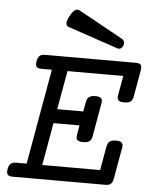

<svg xmlns="http://www.w3.org/2000/svg" viewBox="-56 -849 711 896"><g transform="rotate(5 300.0 -401.5)"><path d="M590.3 -558.1Q590.3 -550.8 589.4 -546.4L567.4 -422.4Q564.5 -405.3 554.9 -397.9Q545.4 -390.6 525.4 -390.6Q508.3 -390.6 500.7 -395.8Q493.2 -400.9 493.2 -412.6Q493.2 -415.5 494.1 -422.4L510.3 -513.2H249L216.8 -332H338.9L346.7 -376.5Q350.1 -393.6 359.6 -400.9Q369.1 -408.2 389.2 -408.2Q405.8 -408.2 413.3 -403.1Q420.9 -397.9 420.9 -386.7Q420.9 -380.4 419.9 -376.5L392.6 -221.2Q389.6 -204.1 380.1 -196.8Q370.6 -189.5 350.6 -189.5Q333.5 -189.5 325.9 -194.6Q318.4 -199.7 318.4 -211.4Q318.4 -214.4 319.3 -221.2L327.1 -265.6H205.1L169.9 -66.4H440.9L460.9 -178.2Q463.9 -195.3 473.4 -202.6Q482.9 -210 502.9 -210Q520 -210 527.6 -204.8Q535.2 -199.7 535.2 -188Q535.2 -185.1 534.2 -178.2L508.3 -33.2Q505.4 -15.1 497.1 -7.6Q488.8 0 472.2 0H35.6Q22 0 15.6 -5.1Q9.3 -10.3 9.3 -22Q9.3 -25.4 10.3 -33.2Q13.7 -51.3 22 -58.8Q30.3 -66.4 46.9 -66.4H96.7L175.8 -513.2H126Q112.3 -513.2 106.2 -518.1Q100.1 -522.9 100.1 -534.7Q100.1 -542 101.1 -546.4Q104.5 -564.5 112.8 -572Q121.1 -579.6 137.7 -579.6H564.5Q578.1 -579.6 584.2 -574.7Q590.3 -569.8 590.3 -558.1ZM500.5 -665.5Q500.5 -654.8 493.9 -646.5Q487.3 -638.2 477.5 -638.2Q475.6 -638.2 471.7 -639.2L236.8 -718.8Q224.6 -722.7 224.6 -735.8Q224.6 -749.5 236.8 -771Q246.1 -788.1 254.2 -795.4Q262.2 -802.7 270 -802.7Q276.9 -802.7 286.1 -797.4L489.3 -685.1Q500.5 -678.7 500.5 -665.5Z"/></g></svg>

Font: Courier Prime
Style: Italic
Weight: 400
Italic angle: -10°
Designer: Alan Dague-Greene
Foundry: Quote-Unquote Apps
Version: Version 3.018